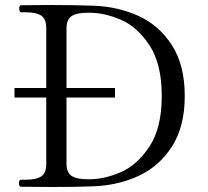

<svg xmlns="http://www.w3.org/2000/svg" viewBox="-20 -747 834 768"><path d="M719 -363Q719 -240 667.5 -160.5Q616 -81 534.5 -43.5Q453 -6 358 -2Q292 1 193 1L64 0Q56 0 56 -14Q56 -28 64 -28H80Q125 -28 145 -41.5Q165 -55 165 -90V-357H38V-395H165V-635Q165 -671 145 -684.5Q125 -698 80 -698H64Q57 -698 57 -712Q57 -726 64 -726L176 -727Q284 -727 358 -724Q453 -720 534.5 -683Q616 -646 667.5 -566.5Q719 -487 719 -363ZM339 -30Q397 -30 462.5 -58Q528 -86 577.5 -160.5Q627 -235 627 -363Q627 -492 577.5 -566.5Q528 -641 462.5 -668.5Q397 -696 339 -696H331Q285 -696 265.5 -682Q246 -668 246 -633V-395H440V-357H246V-92Q246 -58 265.5 -44Q285 -30 331 -30Z"/></svg>

Font: Shippori Mincho
Style: Regular
Weight: 400
Designer: FONTDASU
Foundry: FONTDASU / Google Inc. / but / Adobe
Version: Version 3.110; ttfautohint (v1.8.3)